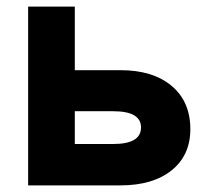

<svg xmlns="http://www.w3.org/2000/svg" viewBox="-20 -560 640 580"><path d="M65 0V-540H206V-348H344Q442 -348 498.5 -300.5Q555 -253 555 -170Q555 -91 498.5 -45.5Q442 0 344 0ZM206 -125H322Q406 -125 406 -175Q406 -224 322 -224H206Z"/></svg>

Font: Geist Mono UltraBlack
Style: Regular
Weight: 900
Monospace: yes
Designer: Basement.studio, Andrés Briganti, Mateo Zaragoza
Foundry: Basement.studio, Vercel, Andrés Briganti, Guido Ferreyra, Mateo Zaragoza
Version: Version 1.400; ttfautohint (v1.8.4.7-5d5b)